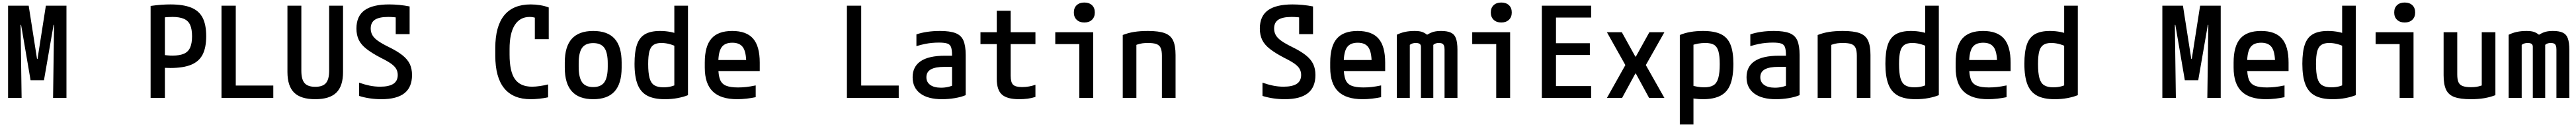

<svg xmlns="http://www.w3.org/2000/svg" viewBox="-20 -775 20390 1005"><path d="M44 0V-730H207L273 -309H277L343 -730H506V0H400L408 -578H404L328 -140H222L147 -578H143L151 0Z M1172 -728Q1221 -735 1258.5 -737.5Q1296 -740 1328 -740Q1430 -740 1492.5 -715Q1555 -690 1583.5 -635Q1612 -580 1612 -489Q1612 -398 1583.5 -343Q1555 -288 1492.5 -262.5Q1430 -237 1328 -237Q1301 -237 1273.5 -238.5Q1246 -240 1222 -243L1265 -341Q1285 -339 1304.5 -337Q1324 -335 1345 -335Q1402 -335 1436 -350Q1470 -365 1485 -399Q1500 -433 1500 -488Q1500 -544 1485 -577.5Q1470 -611 1435.5 -626Q1401 -641 1345 -641Q1324 -641 1303 -639.5Q1282 -638 1263 -635L1285 -667V0H1172Z M1733 0V-730H1846V-98H2143V0Z M2475 10Q2361 10 2308 -42Q2255 -94 2255 -205V-730H2365V-215Q2365 -147 2390.5 -117.5Q2416 -88 2475 -88Q2534 -88 2559.5 -117.5Q2585 -147 2585 -215V-730H2695V-205Q2695 -94 2642 -42Q2589 10 2475 10Z M2998 10Q2953 10 2908 3.5Q2863 -3 2822 -16V-121Q2864 -106 2905 -97.5Q2946 -89 2989 -89Q3058 -89 3093 -111.5Q3128 -134 3128 -182Q3128 -208 3116 -229.5Q3104 -251 3075 -271.5Q3046 -292 2995 -317Q2924 -354 2881 -387.5Q2838 -421 2819.5 -459.5Q2801 -498 2801 -549Q2801 -647 2865 -693.5Q2929 -740 3060 -740Q3099 -740 3140.5 -736Q3182 -732 3222 -724V-505H3112V-682L3144 -633Q3120 -637 3097.5 -639Q3075 -641 3053 -641Q2981 -641 2947.5 -619Q2914 -597 2914 -549Q2914 -521 2927 -497.5Q2940 -474 2971 -452Q3002 -430 3055 -404Q3125 -370 3165.5 -337.5Q3206 -305 3223.5 -268Q3241 -231 3241 -181Q3241 -85 3181 -37.5Q3121 10 2998 10Z M4180 10Q4041 10 3970.5 -76.5Q3900 -163 3900 -335V-395Q3900 -567 3970.5 -653.5Q4041 -740 4180 -740Q4217 -740 4254.5 -734Q4292 -728 4323 -716V-465H4213V-697L4260 -612Q4220 -641 4172 -641Q4095 -641 4054 -576.5Q4013 -512 4013 -388V-343Q4013 -209 4055.5 -149Q4098 -89 4191 -89Q4219 -89 4253 -94Q4287 -99 4318 -107V-5Q4287 2 4249.5 6Q4212 10 4180 10Z M4675 10Q4562 10 4506 -52Q4450 -114 4450 -240V-280Q4450 -407 4506 -468.5Q4562 -530 4675 -530Q4789 -530 4844.5 -468.5Q4900 -407 4900 -280V-240Q4900 -114 4844.5 -52Q4789 10 4675 10ZM4675 -86Q4736 -86 4763 -124Q4790 -162 4790 -248V-273Q4790 -359 4763 -396.5Q4736 -434 4675 -434Q4614 -434 4587 -396.5Q4560 -359 4560 -273V-248Q4560 -162 4587 -124Q4614 -86 4675 -86Z M5242 10Q5155 10 5102.5 -18Q5050 -46 5026 -107.5Q5002 -169 5002 -270Q5002 -365 5021.5 -422Q5041 -479 5085.5 -504.5Q5130 -530 5204 -530Q5249 -530 5290.5 -521.5Q5332 -513 5368 -494L5342 -403Q5304 -420 5274 -427.5Q5244 -435 5214 -435Q5175 -435 5152 -419.5Q5129 -404 5119.5 -368Q5110 -332 5110 -268Q5110 -198 5121 -157.5Q5132 -117 5158.5 -100.5Q5185 -84 5231 -84Q5265 -84 5293.5 -91.5Q5322 -99 5343 -112L5317 -59V-730H5425V-22Q5391 -8 5343.5 1Q5296 10 5242 10Z M5815 10Q5684 10 5621 -51.5Q5558 -113 5558 -240V-280Q5558 -409 5610.5 -469.5Q5663 -530 5775 -530Q5888 -530 5940.5 -469.5Q5993 -409 5993 -280V-213H5615V-300H5911L5886 -271V-276Q5886 -363 5860.5 -400Q5835 -437 5776 -437Q5716 -437 5690.5 -400Q5665 -363 5665 -276V-245Q5665 -181 5678.5 -146Q5692 -111 5726 -97Q5760 -83 5821 -83Q5853 -83 5885.5 -86.5Q5918 -90 5961 -99V-6Q5928 1 5889.5 5.5Q5851 10 5815 10Z M6683 0V-730H6796V-98H7093V0Z M7436 10Q7324 10 7263.5 -35.5Q7203 -81 7203 -164Q7203 -248 7267 -291Q7331 -334 7458 -334H7566V-246H7457Q7383 -246 7347.5 -226Q7312 -206 7312 -164Q7312 -125 7342.5 -103Q7373 -81 7428 -81Q7459 -81 7488 -88Q7517 -95 7538 -109L7515 -50V-337Q7515 -379 7507.5 -401Q7500 -423 7477.5 -430.5Q7455 -438 7412 -438Q7384 -438 7356.5 -435.5Q7329 -433 7299.5 -427Q7270 -421 7233 -410V-503Q7271 -516 7318.5 -523Q7366 -530 7420 -530Q7498 -530 7542.5 -513Q7587 -496 7605 -454.5Q7623 -413 7623 -340V-22Q7588 -7 7537 1.5Q7486 10 7436 10Z M8046 10Q7951 10 7910 -26.5Q7869 -63 7869 -150V-426H7740V-520H7869V-690H7979V-520H8175V-426H7979V-176Q7979 -124 7998 -105Q8017 -86 8069 -86Q8099 -86 8125.5 -91Q8152 -96 8175 -104V-8Q8144 2 8112 6Q8080 10 8046 10Z M8522 0V-426H8332V-520H8632V0ZM8562 -597Q8524 -597 8501.5 -618.5Q8479 -640 8479 -676Q8479 -713 8501.5 -734Q8524 -755 8562 -755Q8600 -755 8622.5 -734Q8645 -713 8645 -676Q8645 -640 8622.5 -618.5Q8600 -597 8562 -597Z M8866 -498Q8909 -515 8956.5 -522.5Q9004 -530 9065 -530Q9150 -530 9197.5 -513Q9245 -496 9264.5 -454.5Q9284 -413 9284 -340V0H9176V-334Q9176 -374 9166 -396Q9156 -418 9132 -426.5Q9108 -435 9065 -435Q9042 -435 9023 -432.5Q9004 -430 8982.5 -423Q8961 -416 8931 -402L8974 -470V0H8866Z M10148 10Q10103 10 10058 3.5Q10013 -3 9972 -16V-121Q10014 -106 10055 -97.5Q10096 -89 10139 -89Q10208 -89 10243 -111.5Q10278 -134 10278 -182Q10278 -208 10266 -229.5Q10254 -251 10225 -271.5Q10196 -292 10145 -317Q10074 -354 10031 -387.5Q9988 -421 9969.5 -459.5Q9951 -498 9951 -549Q9951 -647 10015 -693.5Q10079 -740 10210 -740Q10249 -740 10290.5 -736Q10332 -732 10372 -724V-505H10262V-682L10294 -633Q10270 -637 10247.5 -639Q10225 -641 10203 -641Q10131 -641 10097.5 -619Q10064 -597 10064 -549Q10064 -521 10077 -497.5Q10090 -474 10121 -452Q10152 -430 10205 -404Q10275 -370 10315.5 -337.5Q10356 -305 10373.5 -268Q10391 -231 10391 -181Q10391 -85 10331 -37.5Q10271 10 10148 10Z M10765 10Q10634 10 10571 -51.5Q10508 -113 10508 -240V-280Q10508 -409 10560.5 -469.5Q10613 -530 10725 -530Q10838 -530 10890.5 -469.5Q10943 -409 10943 -280V-213H10565V-300H10861L10836 -271V-276Q10836 -363 10810.5 -400Q10785 -437 10726 -437Q10666 -437 10640.5 -400Q10615 -363 10615 -276V-245Q10615 -181 10628.5 -146Q10642 -111 10676 -97Q10710 -83 10771 -83Q10803 -83 10835.5 -86.5Q10868 -90 10911 -99V-6Q10878 1 10839.5 5.5Q10801 10 10765 10Z M11035 0V-500Q11065 -515 11099.5 -522.5Q11134 -530 11176 -530Q11211 -530 11232 -523.5Q11253 -517 11275 -500Q11303 -517 11327 -523.5Q11351 -530 11386 -530Q11435 -530 11463.5 -516.5Q11492 -503 11503.5 -470.5Q11515 -438 11515 -382V0H11413V-383Q11413 -403 11408.5 -414Q11404 -425 11394.5 -430Q11385 -435 11368 -435Q11354 -435 11343.5 -431.5Q11333 -428 11324 -420V0H11226V-406Q11226 -416 11221.5 -422.5Q11217 -429 11208 -432Q11199 -435 11185 -435Q11157 -435 11138 -420V0Z M11822 0V-426H11632V-520H11932V0ZM11862 -597Q11824 -597 11801.5 -618.5Q11779 -640 11779 -676Q11779 -713 11801.5 -734Q11824 -755 11862 -755Q11900 -755 11922.5 -734Q11945 -713 11945 -676Q11945 -640 11922.5 -618.5Q11900 -597 11862 -597Z M12183 0V-730H12573V-636H12295V-433H12563V-340H12295V-94H12573V0Z M12698 0 12844 -260 12698 -520H12816L12923 -327H12927L13034 -520H13153L13006 -260L13153 0H13032L12927 -193H12923L12818 0Z M13275 -498Q13351 -530 13458 -530Q13547 -530 13599.5 -505Q13652 -480 13675.5 -423Q13699 -366 13699 -270Q13699 -169 13675 -107.5Q13651 -46 13597.5 -18Q13544 10 13458 10Q13423 10 13391 5.5Q13359 1 13331 -6L13355 -103Q13388 -93 13415.5 -88.5Q13443 -84 13467 -84Q13515 -84 13541.5 -100.5Q13568 -117 13579.5 -157.5Q13591 -198 13591 -268Q13591 -333 13580.5 -369.5Q13570 -406 13545.5 -420.5Q13521 -435 13476 -435Q13448 -435 13420 -430Q13392 -425 13358 -413L13383 -471V210H13275Z M14036 10Q13924 10 13863.5 -35.5Q13803 -81 13803 -164Q13803 -248 13867 -291Q13931 -334 14058 -334H14166V-246H14057Q13983 -246 13947.5 -226Q13912 -206 13912 -164Q13912 -125 13942.5 -103Q13973 -81 14028 -81Q14059 -81 14088 -88Q14117 -95 14138 -109L14115 -50V-337Q14115 -379 14107.5 -401Q14100 -423 14077.5 -430.5Q14055 -438 14012 -438Q13984 -438 13956.5 -435.5Q13929 -433 13899.5 -427Q13870 -421 13833 -410V-503Q13871 -516 13918.5 -523Q13966 -530 14020 -530Q14098 -530 14142.5 -513Q14187 -496 14205 -454.5Q14223 -413 14223 -340V-22Q14188 -7 14137 1.5Q14086 10 14036 10Z M14366 -498Q14409 -515 14456.5 -522.5Q14504 -530 14565 -530Q14650 -530 14697.5 -513Q14745 -496 14764.5 -454.5Q14784 -413 14784 -340V0H14676V-334Q14676 -374 14666 -396Q14656 -418 14632 -426.5Q14608 -435 14565 -435Q14542 -435 14523 -432.5Q14504 -430 14482.5 -423Q14461 -416 14431 -402L14474 -470V0H14366Z M15142 10Q15055 10 15002.5 -18Q14950 -46 14926 -107.5Q14902 -169 14902 -270Q14902 -365 14921.5 -422Q14941 -479 14985.5 -504.5Q15030 -530 15104 -530Q15149 -530 15190.5 -521.5Q15232 -513 15268 -494L15242 -403Q15204 -420 15174 -427.5Q15144 -435 15114 -435Q15075 -435 15052 -419.5Q15029 -404 15019.5 -368Q15010 -332 15010 -268Q15010 -198 15021 -157.5Q15032 -117 15058.5 -100.5Q15085 -84 15131 -84Q15165 -84 15193.5 -91.5Q15222 -99 15243 -112L15217 -59V-730H15325V-22Q15291 -8 15243.5 1Q15196 10 15142 10Z M15715 10Q15584 10 15521 -51.5Q15458 -113 15458 -240V-280Q15458 -409 15510.5 -469.5Q15563 -530 15675 -530Q15788 -530 15840.5 -469.5Q15893 -409 15893 -280V-213H15515V-300H15811L15786 -271V-276Q15786 -363 15760.5 -400Q15735 -437 15676 -437Q15616 -437 15590.5 -400Q15565 -363 15565 -276V-245Q15565 -181 15578.5 -146Q15592 -111 15626 -97Q15660 -83 15721 -83Q15753 -83 15785.5 -86.5Q15818 -90 15861 -99V-6Q15828 1 15789.5 5.5Q15751 10 15715 10Z M16242 10Q16155 10 16102.5 -18Q16050 -46 16026 -107.5Q16002 -169 16002 -270Q16002 -365 16021.5 -422Q16041 -479 16085.5 -504.5Q16130 -530 16204 -530Q16249 -530 16290.5 -521.5Q16332 -513 16368 -494L16342 -403Q16304 -420 16274 -427.5Q16244 -435 16214 -435Q16175 -435 16152 -419.5Q16129 -404 16119.5 -368Q16110 -332 16110 -268Q16110 -198 16121 -157.5Q16132 -117 16158.5 -100.5Q16185 -84 16231 -84Q16265 -84 16293.5 -91.5Q16322 -99 16343 -112L16317 -59V-730H16425V-22Q16391 -8 16343.5 1Q16296 10 16242 10Z M17094 0V-730H17257L17323 -309H17327L17393 -730H17556V0H17450L17458 -578H17454L17378 -140H17272L17197 -578H17193L17201 0Z M17915 10Q17784 10 17721 -51.5Q17658 -113 17658 -240V-280Q17658 -409 17710.5 -469.5Q17763 -530 17875 -530Q17988 -530 18040.5 -469.5Q18093 -409 18093 -280V-213H17715V-300H18011L17986 -271V-276Q17986 -363 17960.5 -400Q17935 -437 17876 -437Q17816 -437 17790.5 -400Q17765 -363 17765 -276V-245Q17765 -181 17778.5 -146Q17792 -111 17826 -97Q17860 -83 17921 -83Q17953 -83 17985.5 -86.5Q18018 -90 18061 -99V-6Q18028 1 17989.5 5.5Q17951 10 17915 10Z M18442 10Q18355 10 18302.5 -18Q18250 -46 18226 -107.5Q18202 -169 18202 -270Q18202 -365 18221.5 -422Q18241 -479 18285.5 -504.5Q18330 -530 18404 -530Q18449 -530 18490.5 -521.5Q18532 -513 18568 -494L18542 -403Q18504 -420 18474 -427.5Q18444 -435 18414 -435Q18375 -435 18352 -419.5Q18329 -404 18319.5 -368Q18310 -332 18310 -268Q18310 -198 18321 -157.5Q18332 -117 18358.5 -100.5Q18385 -84 18431 -84Q18465 -84 18493.5 -91.5Q18522 -99 18543 -112L18517 -59V-730H18625V-22Q18591 -8 18543.5 1Q18496 10 18442 10Z M18972 0V-426H18782V-520H19082V0ZM19012 -597Q18974 -597 18951.5 -618.5Q18929 -640 18929 -676Q18929 -713 18951.5 -734Q18974 -755 19012 -755Q19050 -755 19072.5 -734Q19095 -713 19095 -676Q19095 -640 19072.5 -618.5Q19050 -597 19012 -597Z M19535 10Q19453 10 19406 -7Q19359 -24 19339.5 -65.5Q19320 -107 19320 -180V-520H19428V-186Q19428 -147 19437.5 -125Q19447 -103 19471.5 -94Q19496 -85 19538 -85Q19562 -85 19580.5 -88Q19599 -91 19620 -98Q19641 -105 19669 -118L19622 -50V-520H19730V-22Q19689 -6 19641.5 2Q19594 10 19535 10Z M19835 0V-500Q19865 -515 19899.5 -522.5Q19934 -530 19976 -530Q20011 -530 20032 -523.5Q20053 -517 20075 -500Q20103 -517 20127 -523.5Q20151 -530 20186 -530Q20235 -530 20263.5 -516.5Q20292 -503 20303.5 -470.5Q20315 -438 20315 -382V0H20213V-383Q20213 -403 20208.5 -414Q20204 -425 20194.5 -430Q20185 -435 20168 -435Q20154 -435 20143.5 -431.5Q20133 -428 20124 -420V0H20026V-406Q20026 -416 20021.5 -422.5Q20017 -429 20008 -432Q19999 -435 19985 -435Q19957 -435 19938 -420V0Z"/></svg>

Font: M PLUS Code Latin SemiExpanded Medium
Style: Regular
Weight: 500
Width: 6
Designer: Coji Morishita
Foundry: UNDERFOREST DESIGN
Version: Version 1.002; ttfautohint (v1.8.3)